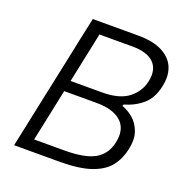

<svg xmlns="http://www.w3.org/2000/svg" viewBox="-128 -827 898 941"><g transform="rotate(20 321.0 -356.5)"><path d="M281 0H46.5Q59 -59.5 71 -115.5Q82.5 -171.5 96.5 -237L147 -474.5Q160.5 -540 172.5 -596.5Q184.5 -653 197.5 -713H433.5Q513.5 -713 561.2 -687.8Q609 -662.5 626.5 -619.5Q636.5 -594 636.5 -565Q636.5 -544.5 631.5 -522Q618 -456 578.5 -421.5Q539 -387 482 -370.5L479.5 -362.5Q511 -351.5 538.5 -328Q566 -304.5 579.5 -266.5Q587 -246 587 -220.5Q587 -199 581.5 -174Q570.5 -121.5 540.2 -82.5Q510 -43.5 448.2 -21.8Q386.5 0 281 0ZM254 -653 235 -562Q225.5 -516.5 214.5 -464.5L199 -390.5H362.5Q453 -390.5 500.2 -427.2Q547.5 -464 559 -519.5Q563 -537.5 563 -553Q563 -593.5 538 -618.5Q503.5 -653 425.5 -653ZM129 -60H285Q394.5 -60 446 -90Q497.5 -120 511 -184.5Q515 -203 515 -219.5Q515 -266.5 484 -295Q442 -333 356 -333H186.5L168.5 -247Q157.5 -194 148 -149.2Q138.5 -104.5 129 -60Z"/></g></svg>

Font: Heraclito Light
Style: Italic
Weight: 300
Italic angle: -12°
Designer: Kostas Bartsokas (font) & Cristiano Sobral (main changes)
Foundry: Kostas Bartsokas (font) & Cristiano Sobral (main changes)
Version: Version 1.00;July 8, 2020;FontCreator 13.0.0.2655 64-bit